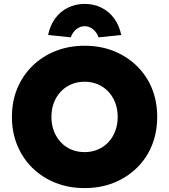

<svg xmlns="http://www.w3.org/2000/svg" viewBox="-20 -952 865 982"><path d="M41 -354Q41 -434 68.5 -500Q96 -566 146 -615Q196 -664 264 -691Q332 -718 413 -718Q494 -718 561.5 -691Q629 -664 679.5 -615Q730 -566 757 -500Q784 -434 784 -355Q784 -275 757 -208.5Q730 -142 679.5 -93Q629 -44 561.5 -17Q494 10 413 10Q332 10 264 -17Q196 -44 146 -93Q96 -142 68.5 -208.5Q41 -275 41 -354ZM582 -354Q582 -393 569.5 -426Q557 -459 534 -483.5Q511 -508 480 -521Q449 -534 413 -534Q376 -534 345 -521Q314 -508 291 -483.5Q268 -459 255.5 -426.5Q243 -394 243 -354Q243 -315 255.5 -282Q268 -249 291 -224.5Q314 -200 345 -187Q376 -174 413 -174Q449 -174 480 -187Q511 -200 534 -224.5Q557 -249 569.5 -282Q582 -315 582 -354ZM226 -773Q236 -822 262 -857.5Q288 -893 327 -912.5Q366 -932 413 -932Q461 -932 499.5 -912.5Q538 -893 564 -857.5Q590 -822 600 -773L484 -761Q475 -787 455.5 -802.5Q436 -818 413 -818Q390 -818 370.5 -802.5Q351 -787 342 -761Z"/></svg>

Font: Mach ExtraBold
Style: Regular
Weight: 800
Version: Version 1.002